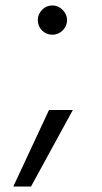

<svg xmlns="http://www.w3.org/2000/svg" viewBox="-20 -530 376 705"><path d="M172.5 -402.5Q150 -402.5 134.4 -418.1Q118.8 -433.8 118.8 -456.2Q118.8 -477.5 134.4 -493.8Q150 -510 172.5 -510Q193.8 -510 210 -493.8Q226.2 -477.5 226.2 -456.2Q226.2 -433.8 210 -418.1Q193.8 -402.5 172.5 -402.5ZM93.8 155H28.8L160 -126.2H247.5Z"/></svg>

Font: Now Alt
Style: Regular
Weight: 400
Designer: Alfredo Marco Pradil
Foundry: Alfredo Marco Pradil
Version: Version 1.002;PS 001.002;hotconv 1.0.88;makeotf.lib2.5.64775